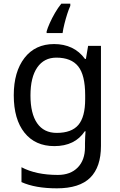

<svg xmlns="http://www.w3.org/2000/svg" viewBox="-20 -786 655 1046"><path d="M275 -546Q328 -546 370.5 -526Q413 -506 443 -465H448L460 -536H530V9Q530 124 471.5 182Q413 240 290 240Q172 240 97 206V125Q176 167 295 167Q364 167 403.5 126.5Q443 86 443 16V-5Q443 -17 444 -39.5Q445 -62 446 -71H442Q388 10 276 10Q172 10 113.5 -63Q55 -136 55 -267Q55 -395 113.5 -470.5Q172 -546 275 -546ZM287 -472Q220 -472 183 -418.5Q146 -365 146 -266Q146 -167 182.5 -114.5Q219 -62 289 -62Q370 -62 407 -105.5Q444 -149 444 -246V-267Q444 -377 406 -424.5Q368 -472 287 -472ZM363 -754Q355 -737 346.5 -710.5Q338 -684 331 -656Q324 -628 321 -606H234V-615Q239 -633 251 -660Q263 -687 279.5 -715.5Q296 -744 314 -766H363Z"/></svg>

Font: Noto Sans Bengali UI
Style: Regular
Weight: 400
Designer: Jelle Bosma - Monotype Design Team
Foundry: Monotype Imaging Inc.
Version: Version 2.003; ttfautohint (v1.8.4.7-5d5b)